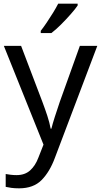

<svg xmlns="http://www.w3.org/2000/svg" viewBox="-20 -786 550 1046"><path d="M1 -536H95L211 -231Q226 -191 238 -154.5Q250 -118 256 -85H260Q266 -110 279 -150.5Q292 -191 306 -232L415 -536H510L279 74Q251 150 206.5 195Q162 240 84 240Q60 240 42 237.5Q24 235 11 232V162Q22 164 37.5 166Q53 168 70 168Q116 168 144.5 142Q173 116 189 73L217 2ZM403 -756Q391 -738 366 -709.5Q341 -681 312.5 -652.5Q284 -624 260 -606H202V-618Q217 -637 234.5 -663Q252 -689 269 -716.5Q286 -744 297 -766H403Z"/></svg>

Font: Noto Sans Elymaic
Style: Regular
Weight: 400
Designer: Morgane Pierson
Foundry: Google LLC
Version: Version 1.002; ttfautohint (v1.8.4.7-5d5b)